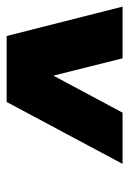

<svg xmlns="http://www.w3.org/2000/svg" viewBox="75 -785 390 580"><g transform="rotate(-90 270.0 -495.0)"><path d="M451.2 -669.9 540 -319.8H383.8L331.5 -528.8L219.7 -319.8H64.9L252 -669.9Z"/></g></svg>

Font: Fivo Sans Black
Style: Regular
Weight: 900
Designer: Alexander Slobzheninov
Foundry: Alexander Slobzheninov
Version: 1.0